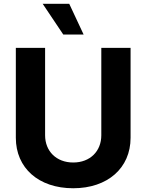

<svg xmlns="http://www.w3.org/2000/svg" viewBox="-20 -979 769 1009"><path d="M63.2 -255C63.2 -95.9 183.2 10.3 364.7 10.3C545.5 10.3 666.2 -95.9 666.2 -255V-727.3H512.4V-268.1C512.4 -185 454.2 -125 364.7 -125C275.6 -125 217 -185 217 -268.1V-727.3H63.2ZM204.2 -959.2 312.5 -797.6H419.4L343.8 -959.2Z"/></svg>

Font: Inter-Hewn
Style: Bold
Weight: 700
Designer: Rasmus Andersson
Foundry: rsms
Version: Version 3.012;git-f93a4a705